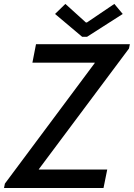

<svg xmlns="http://www.w3.org/2000/svg" viewBox="-24 -941 670 961"><path d="M-3.9 0 0.5 -22 450.2 -625.5V-627.4H138.2L156.2 -719.7H626L621.6 -698.2L170.4 -94.2V-92.3H512.7L494.1 0ZM387.2 -756.8 251.5 -871.1 303.2 -921.4 405.8 -828.6H411.1L548.3 -921.4L590.3 -871.1L411.6 -756.8Z"/></svg>

Font: Reddit Sans Medium
Style: Italic
Weight: 500
Italic angle: -11.25°
Designer: Stephen Hutchings
Version: Version 1.013